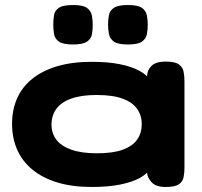

<svg xmlns="http://www.w3.org/2000/svg" viewBox="-20 -736 803 764"><path d="M639 8Q601 8 584 -10Q567 -28 565 -49L578 -67Q567 -45 537.5 -28.5Q508 -12 460 -2Q412 8 345 8Q267 8 208 -10Q149 -28 108.5 -61.5Q68 -95 48 -141Q28 -187 28 -243Q28 -299 48 -344.5Q68 -390 108.5 -422.5Q149 -455 208 -472.5Q267 -490 345 -490Q410 -490 457 -480.5Q504 -471 534.5 -454.5Q565 -438 578 -416L565 -431Q565 -456 582.5 -473.5Q600 -491 639 -491Q676 -491 691.5 -480Q707 -469 710.5 -451Q714 -433 714 -413V-68Q714 -49 710.5 -31Q707 -13 691.5 -2.5Q676 8 639 8ZM366 -126Q430 -126 469 -140.5Q508 -155 526 -181Q544 -207 544 -242Q544 -277 525.5 -303Q507 -329 468 -343.5Q429 -358 364 -358Q303 -358 263 -343.5Q223 -329 204 -302.5Q185 -276 185 -240Q185 -206 204 -180.5Q223 -155 263.5 -140.5Q304 -126 366 -126ZM489 -559Q449 -559 433 -570.5Q417 -582 413.5 -600.5Q410 -619 410 -638Q410 -658 413.5 -676Q417 -694 433.5 -705Q450 -716 489 -716Q529 -716 545 -704.5Q561 -693 564.5 -674.5Q568 -656 568 -637Q568 -618 564.5 -600Q561 -582 545 -570.5Q529 -559 489 -559ZM270 -559Q231 -559 214.5 -570.5Q198 -582 195 -600.5Q192 -619 192 -638Q192 -658 195 -676Q198 -694 214.5 -705Q231 -716 271 -716Q310 -716 326 -704.5Q342 -693 345.5 -674.5Q349 -656 349 -637Q349 -618 346 -600Q343 -582 326.5 -570.5Q310 -559 270 -559Z"/></svg>

Font: Fredoka Expanded SemiBold
Style: Regular
Weight: 600
Width: 7
Designer: Ben Nathan
Foundry: Milena B. Brandão, Ben Nathan
Version: Version 2.001